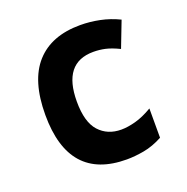

<svg xmlns="http://www.w3.org/2000/svg" viewBox="-106 -655 743 764"><g transform="rotate(-20 265.0 -273.0)"><path d="M305 10Q60 10 60 -267Q60 -412 125 -484Q190 -556 312 -556Q353 -556 394.5 -547.5Q436 -539 475 -520L433 -411Q400 -427 375.5 -432.5Q351 -438 325 -438Q196 -438 196 -274Q196 -187 231.5 -148Q267 -109 325 -109Q352 -109 385.5 -118Q419 -127 458 -150V-26Q417 -4 378 3Q339 10 305 10Z"/></g></svg>

Font: Noto Sans Mono Condensed
Style: Bold
Weight: 700
Width: 3
Designer: Monotype Design Team
Foundry: Monotype Imaging Inc.
Version: Version 2.014